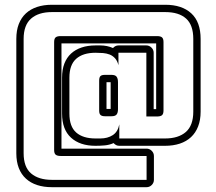

<svg xmlns="http://www.w3.org/2000/svg" viewBox="-20 -652 894 793"><path d="M449.2 -61Q431.6 -53.2 412.6 -51.5Q393.6 -49.8 374.5 -49.8Q310.1 -49.8 273.2 -83.5Q236.3 -117.2 236.3 -183.1V-331.1Q236.3 -364.3 245.8 -389.2Q255.4 -414.1 273.4 -430.7Q291.5 -447.3 316.9 -455.8Q342.3 -464.4 374.5 -464.4H394.5Q408.2 -464.4 421.4 -461.7Q434.6 -459 446.8 -453.6Q450.7 -458.5 456.5 -461.4Q462.4 -464.4 469.2 -464.4H584.5Q596.7 -464.4 605.7 -455.3Q614.7 -446.3 614.7 -434.1V-201.2H625V-472.7H233.9V-38.1H585.4Q597.7 -38.1 606.7 -29.1Q615.7 -20 615.7 -7.8V90.8Q615.7 103 606.7 112.1Q597.7 121.1 585.4 121.1H194.3Q160.6 121.1 133.5 112.3Q106.4 103.5 87.2 85.9Q67.9 68.4 57.6 42Q47.4 15.6 47.4 -19V-491.2Q47.4 -526.4 57.6 -552.7Q67.9 -579.1 86.9 -596.7Q106 -614.3 133.1 -623.3Q160.2 -632.3 194.3 -632.3H662.6Q731.4 -632.3 770 -596.9Q808.6 -561.5 808.6 -491.2V-190.9Q808.6 -156.2 798.3 -129.9Q788.1 -103.5 769 -85.7Q750 -67.9 722.7 -58.8Q695.3 -49.8 661.6 -49.8H472.7Q459 -49.8 449.2 -61ZM419.9 -312.5V-202.1H437V-312.5ZM266.6 -183.1Q266.6 -129.4 294.7 -104.7Q322.8 -80.1 374.5 -80.1H394.5Q424.3 -80.1 445.6 -93.8Q466.8 -107.4 472.7 -138.2V-80.1H661.6Q716.8 -80.1 747.6 -106.9Q778.3 -133.8 778.3 -190.9V-491.2Q778.3 -548.8 748.5 -575.4Q718.8 -602.1 662.6 -602.1H194.3Q139.2 -602.1 108.4 -575.2Q77.6 -548.3 77.6 -491.2V-19Q77.6 38.1 108.6 64.5Q139.6 90.8 194.3 90.8H585.4V-7.8H230.5Q216.8 -7.8 210.2 -12.9Q203.6 -18.1 203.6 -32.2V-478Q203.6 -492.7 210 -497.8Q216.3 -502.9 230.5 -502.9H628.4Q642.6 -502.9 648.9 -497.8Q655.3 -492.7 655.3 -478V-195.8Q655.3 -181.2 648.9 -176Q642.6 -170.9 628.4 -170.9H584.5V-434.1H469.2V-382.8Q464.4 -401.4 454.8 -411.6Q445.3 -421.9 432.9 -426.8Q420.4 -431.6 405.5 -432.9Q390.6 -434.1 374.5 -434.1Q322.8 -434.1 294.7 -409.2Q266.6 -384.3 266.6 -331.1ZM389.6 -318.8Q389.6 -332.5 394.8 -337.6Q399.9 -342.8 413.6 -342.8H440.4Q456.1 -342.8 461.7 -335Q467.3 -327.1 467.3 -313V-201.2Q467.3 -186.5 461.7 -179.2Q456.1 -171.9 440.4 -171.9H413.6Q400.9 -171.9 395.3 -177Q389.6 -182.1 389.6 -194.8Z"/></svg>

Font: Akaash Gobhi Outlined
Style: Regular
Weight: 400
Designer: Kulbir Singh Thind, MD
Foundry: Punjab Online
Version: Version 1.200